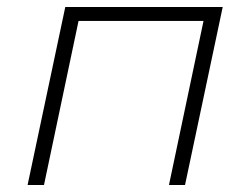

<svg xmlns="http://www.w3.org/2000/svg" viewBox="-20 -530 719 550"><path d="M59 0 167 -510H618L510 0H464L563 -470H205L106 0Z"/></svg>

Font: Saira Expanded ExtraLight
Style: Italic
Weight: 250
Width: 7
Italic angle: -12°
Designer: Hector Gatti with collaboration of the Omnibus-Type team
Foundry: Omnibus-Type
Version: Version 1.101